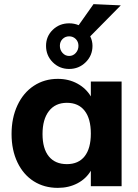

<svg xmlns="http://www.w3.org/2000/svg" viewBox="-20 -902 670 930"><path d="M203 -680Q203 -726 235.5 -757.5Q268 -789 315 -789Q340 -789 361 -780L433 -882L565 -876L417 -726Q428 -704 428 -680Q428 -633 395 -600.5Q362 -568 315 -568Q268 -568 235.5 -600.5Q203 -633 203 -680ZM270 -680Q270 -660 283 -645.5Q296 -631 315 -631Q334 -631 347 -645.5Q360 -660 360 -680Q360 -700 347 -713Q334 -726 315 -726Q296 -726 283 -713Q270 -700 270 -680ZM569 -507V0H420V-75Q397 -36 355 -14Q313 8 260 8Q194 8 143.5 -24Q93 -56 64.5 -115.5Q36 -175 36 -253Q36 -331 64.5 -392Q93 -453 144 -486.5Q195 -520 260 -520Q313 -520 355 -497Q397 -474 420 -435V-507ZM420 -255Q420 -327 390 -365.5Q360 -404 304 -404Q248 -404 217 -364Q186 -324 186 -253Q186 -182 216.5 -144.5Q247 -107 304 -107Q360 -107 390 -145Q420 -183 420 -255Z"/></svg>

Font: Muli ExtraBold
Style: Regular
Weight: 800
Designer: Vernon Adams
Foundry: Vernon Adams
Version: Version 2.000